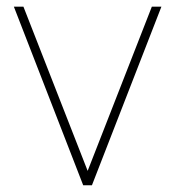

<svg xmlns="http://www.w3.org/2000/svg" viewBox="-20 -548 518 568"><path d="M49.3 -528.3 239.3 -42.5 429.2 -528.3H457.5L252 0H226.1L21 -528.3Z"/></svg>

Font: Vazirmatn RD Thin
Style: Regular
Weight: 100
Designer: Saber Rastikerdar
Foundry: Saber Rastikerdar
Version: Version 32.102